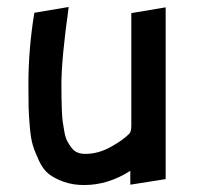

<svg xmlns="http://www.w3.org/2000/svg" viewBox="-20 -529 582 554"><path d="M157.2 -286.1Q157.2 -358.4 178.2 -508.8L79.1 -492.2Q62 -388.2 62 -286.1V-280.8Q62 -241.7 62.5 -220.5Q63 -199.2 65.9 -164.1Q68.8 -128.9 75 -109.1Q81.1 -89.4 92.8 -64.5Q104.5 -39.6 121.3 -26.6Q138.2 -13.7 164.1 -4.4Q189.9 4.9 223.1 4.9Q292 4.9 356 -36.1V3.9L458 -12.2V-507.8L358.9 -491.2V-167Q358.9 -148.9 353 -143.1Q333.5 -123.5 298.1 -104.2Q262.7 -85 226.1 -85Q213.4 -85 203.4 -89.1Q193.4 -93.3 186.3 -102.8Q179.2 -112.3 174.1 -121.8Q168.9 -131.3 165.8 -148.4Q162.6 -165.5 160.9 -178Q159.2 -190.4 158.4 -212.9Q157.7 -235.4 157.5 -248.3Q157.2 -261.2 157.2 -286.1Z"/></svg>

Font: Comic Neue Angular
Style: Bold
Weight: 700
Designer: Craig Rozynski
Foundry: Craig Rozynski
Version: Version 2.003